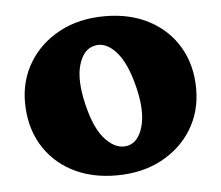

<svg xmlns="http://www.w3.org/2000/svg" viewBox="-39 -755 595 516"><g transform="rotate(-5 258.0 -497.5)"><path d="M261 -712Q329.5 -712 381 -684.5Q432.5 -657 460.8 -608.2Q489 -559.5 489 -496Q489 -435 459.5 -387Q430 -339 377.5 -311Q325 -283 255.5 -283Q187.5 -283 136 -310.2Q84.5 -337.5 56 -386.5Q27.5 -435.5 27.5 -500.5Q27.5 -559.5 56.8 -607.5Q86 -655.5 138.8 -683.8Q191.5 -712 261 -712ZM293 -360Q322 -367 333.5 -408.2Q345 -449.5 329 -514.5Q312.5 -582 284.2 -612.5Q256 -643 225.5 -635Q197 -628.5 184.8 -588.5Q172.5 -548.5 188.5 -481Q204.5 -413 233.5 -383Q262.5 -353 293 -360Z"/></g></svg>

Font: Fraunces 72pt SuperSoft
Style: Bold
Weight: 700
Version: Version 1.000;[0bf87f6ff]